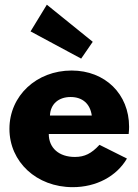

<svg xmlns="http://www.w3.org/2000/svg" viewBox="-20 -779 587 814"><path d="M288.2 14.5C388.2 14.5 474.1 -31.4 518.2 -106.8L401.8 -165C367.7 -128.2 339.1 -113.6 297.3 -113.6C230 -113.6 186.8 -151.8 186.8 -210.9H525.5C526.8 -224.1 527.3 -232.3 527.3 -241.4C527.3 -380 425.9 -480 283.6 -480C135 -480 20 -373.2 20 -232.7C20 -92.7 135 14.5 288.2 14.5ZM324.1 -530.5 373.2 -601.8 178.6 -759.1 109.5 -645.9ZM279.5 -367.7C329.5 -367.7 362.3 -339.1 369.1 -289.1H191.8C193.6 -337.3 227.7 -367.7 279.5 -367.7Z"/></svg>

Font: Spartan MB ExtBd
Style: Regular
Weight: 800
Designer: Matt Bailey, Mirko Velimirovic
Foundry: Matt Bailey
Version: Version 1.005